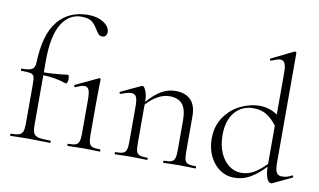

<svg xmlns="http://www.w3.org/2000/svg" viewBox="-75 -882 1746 1051"><g transform="rotate(10 798.0 -356.5)"><path d="M152 -439V-374Q205 -374 285 -384Q288 -384 290 -376.5Q292 -369 292 -360Q292 -351 288 -342Q284 -333 282 -335Q217 -357 152 -358V-81Q152 -50 159 -36Q166 -22 186.5 -17Q207 -12 253 -12Q255 -12 255 -6Q255 0 253 0L189 -1Q169 -2 127 -2L72 -1Q58 0 33 0Q30 0 30 -6Q30 -12 33 -12Q64 -12 78.5 -17.5Q93 -23 98.5 -37Q104 -51 104 -81V-306Q104 -333 99.5 -343.5Q95 -354 80.5 -357.5Q66 -361 29 -361Q26 -361 26 -367Q26 -373 29 -373Q72 -373 87 -382.5Q102 -392 103 -418Q108 -577 169.5 -651.5Q231 -726 337 -726Q389 -726 423.5 -703.5Q458 -681 458 -651Q458 -638 451 -630.5Q444 -623 432 -623Q419 -623 412 -630.5Q405 -638 395 -654Q380 -680 361.5 -695Q343 -710 303 -710Q233 -710 192.5 -643Q152 -576 152 -439ZM529 0Q506 0 492 -1L440 -2L387 -1Q374 0 351 0Q348 0 348 -6Q348 -12 351 -12Q380 -12 393 -17Q406 -22 411 -36.5Q416 -51 416 -81V-270Q416 -307 409 -323Q402 -339 384 -339Q368 -339 336 -324H335Q330 -324 328.5 -329Q327 -334 331 -336L456 -395Q457 -396 459 -396Q461 -396 463 -393.5Q465 -391 465 -388Q465 -382 464 -348.5Q463 -315 463 -271V-81Q463 -51 468 -36.5Q473 -22 486.5 -17Q500 -12 529 -12Q531 -12 531 -6Q531 0 529 0Z M1060 0Q1037 0 1024 -1L972 -2L919 -1Q906 0 883 0Q880 0 880 -6Q880 -12 883 -12Q912 -12 925 -17Q938 -22 943 -36.5Q948 -51 948 -81V-248Q948 -309 925 -337Q902 -365 853 -365Q821 -365 787.5 -346.5Q754 -328 726 -296V-81Q726 -51 730.5 -36.5Q735 -22 748.5 -17Q762 -12 791 -12Q794 -12 794 -6Q794 0 791 0Q768 0 755 -1L703 -2L650 -1Q637 0 614 0Q611 0 611 -6Q611 -12 614 -12Q643 -12 656 -17Q669 -22 674 -36.5Q679 -51 679 -81V-281Q679 -316 671 -331Q663 -346 643 -346Q627 -346 587 -331H585Q581 -331 579.5 -335.5Q578 -340 582 -342L693 -394Q695 -395 698 -395Q706 -395 716 -372.5Q726 -350 726 -315V-311Q766 -357 803 -378Q840 -399 880 -399Q936 -399 965.5 -369Q995 -339 995 -278V-81Q995 -51 999.5 -36.5Q1004 -22 1017.5 -17Q1031 -12 1060 -12Q1063 -12 1063 -6Q1063 0 1060 0Z M1590 -55Q1594 -55 1595.5 -50Q1597 -45 1593 -43L1490 6Q1486 8 1482 8Q1468 8 1458.5 -14.5Q1449 -37 1448 -78Q1410 -37 1368.5 -12Q1327 13 1276 13Q1234 13 1198.5 -11Q1163 -35 1141.5 -78.5Q1120 -122 1120 -177Q1120 -247 1155 -297.5Q1190 -348 1243 -373.5Q1296 -399 1348 -399Q1401 -399 1448 -368V-599Q1448 -636 1440.5 -652Q1433 -668 1414 -668Q1406 -668 1393.5 -663.5Q1381 -659 1366 -653H1364Q1360 -653 1359 -657.5Q1358 -662 1361 -664L1483 -724Q1485 -725 1488 -725Q1490 -725 1492.5 -723Q1495 -721 1495 -718V-108Q1495 -71 1503.5 -55Q1512 -39 1533 -39Q1564 -39 1588 -54ZM1448 -94V-306Q1422 -341 1391.5 -360.5Q1361 -380 1318 -380Q1253 -380 1214 -334Q1175 -288 1175 -206Q1175 -151 1193 -109Q1211 -67 1242 -43.5Q1273 -20 1311 -20Q1349 -20 1382 -39.5Q1415 -59 1448 -94Z"/></g></svg>

Font: Cormorant Infant Light
Style: Regular
Weight: 300
Designer: Christian Thalmann (Catharsis Fonts)
Version: Version 3.000